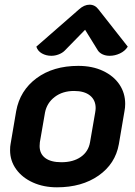

<svg xmlns="http://www.w3.org/2000/svg" viewBox="-20 -790 577 819"><path d="M23 -149Q23 -166 25 -175L49 -316Q65 -404 136 -456.5Q207 -509 314 -509Q374 -509 419.5 -487.5Q465 -466 489.5 -429.5Q514 -393 514 -347Q514 -331 511 -316L487 -175Q472 -91 400.5 -41Q329 9 223 9Q166 9 120.5 -11.5Q75 -32 49 -68Q23 -104 23 -149ZM364 -183 386 -310Q388 -322 388 -329Q388 -363 364 -382.5Q340 -402 296 -402Q247 -402 213.5 -376.5Q180 -351 172 -310L150 -183Q149 -177 149 -167Q149 -134 173 -116Q197 -98 242 -98Q292 -98 324.5 -120.5Q357 -143 364 -183ZM199 -552Q177 -552 159 -562Q141 -572 135 -591L317 -750Q339 -770 362 -770Q385 -770 400 -750L525 -591Q513 -572 491.5 -562Q470 -552 448 -552Q431 -552 418 -558Q405 -564 398 -574L343 -663L256 -574Q246 -564 230.5 -558Q215 -552 199 -552Z"/></svg>

Font: K2D
Style: Bold Italic
Weight: 700
Italic angle: -10°
Designer: Katatrad Aksorn Co.,Ltd.
Foundry: Cadson Demak Co.,Ltd.
Version: Version 1.000; ttfautohint (v1.6)